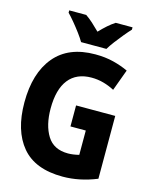

<svg xmlns="http://www.w3.org/2000/svg" viewBox="-136 -1017 872 1113"><g transform="rotate(15 300.0 -460.5)"><path d="M350 10Q184 10 104.5 -85Q25 -180 25 -349Q25 -525 108 -624.5Q191 -724 351 -724Q411 -724 460.5 -711.5Q510 -699 550 -680L503 -552Q471 -569 436.5 -578.5Q402 -588 365 -588Q275 -588 228 -528.5Q181 -469 181 -354Q181 -254 220 -191Q259 -128 345 -128Q375 -128 411 -137V-283H319V-409H554V-32Q451 10 350 10ZM252 -771Q240 -792 219.5 -819.5Q199 -847 177 -873.5Q155 -900 138 -917V-931H240Q262 -916 283 -897Q304 -878 328 -854Q352 -879 373.5 -898Q395 -917 417 -931H518V-917Q501 -899 479.5 -873Q458 -847 437.5 -820Q417 -793 404 -771Z"/></g></svg>

Font: Noto Sans Mono ExtraBold
Style: Regular
Weight: 800
Designer: Monotype Design Team
Foundry: Monotype Imaging Inc.
Version: Version 2.014